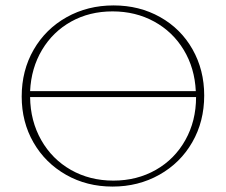

<svg xmlns="http://www.w3.org/2000/svg" viewBox="-20 -683 833 708"><path d="M733 -331Q733 -235 689 -158.5Q645 -82 567.5 -38.5Q490 5 395 5Q300 5 223.5 -38.5Q147 -82 103.5 -157.5Q60 -233 60 -327Q60 -423 104 -499.5Q148 -576 225.5 -619.5Q303 -663 399 -663Q494 -663 570.5 -620Q647 -577 690 -501Q733 -425 733 -331ZM91 -347H702Q698 -432 657.5 -499Q617 -566 548.5 -603.5Q480 -641 395 -641Q310 -641 242.5 -603.5Q175 -566 135 -499Q95 -432 91 -347ZM703 -325H91Q92 -237 132 -166.5Q172 -96 241.5 -56.5Q311 -17 398 -17Q485 -17 554.5 -56.5Q624 -96 663.5 -166.5Q703 -237 703 -325Z"/></svg>

Font: Ysabeau Infant Extralight
Style: Regular
Weight: 200
Designer: Christian Thalmann (Catharsis Fonts)
Version: Version 0.003